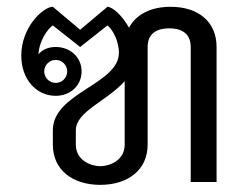

<svg xmlns="http://www.w3.org/2000/svg" viewBox="-20 -528 723 557"><path d="M141.7 -354.2C160 -354.2 175 -339.2 175 -320.8C175 -302.5 160 -287.5 141.7 -287.5C123.3 -287.5 108.3 -302.5 108.3 -320.8C108.3 -339.2 123.3 -354.2 141.7 -354.2ZM141.7 -391.7C120 -391.7 103.3 -384.2 91.7 -370.8C93.3 -409.2 119.2 -445.8 133.3 -454.2L212.5 -391.7L291.7 -454.2C305 -445 325 -410 325 -375C325 -283.3 133.3 -259.2 133.3 -150V-108.3C133.3 -34.2 191.7 8.3 270.8 8.3C350 8.3 408.3 -34.2 408.3 -108.3V-391.7C408.3 -437.5 444.2 -445.8 470.8 -445.8C497.5 -445.8 533.3 -437.5 533.3 -391.7V0H608.3V-391.7C608.3 -465.8 554.2 -508.3 475 -508.3C418.3 -508.3 375 -486.7 354.2 -447.5C335 -483.3 305.8 -508.3 291.7 -508.3L212.5 -441.7L133.3 -508.3C105.8 -508.3 41.7 -450 41.7 -366.7C41.7 -298.3 85 -250 141.7 -250C183.3 -250 216.7 -279.2 216.7 -320.8C216.7 -362.5 183.3 -391.7 141.7 -391.7ZM341.7 -292.5V-108.3C341.7 -62.5 297.5 -45.8 270.8 -45.8C244.2 -45.8 200 -62.5 200 -108.3V-150C200 -205 290.8 -235 341.7 -292.5Z"/></svg>

Font: BoonHome
Style: Book
Weight: 400
Designer: Sungsit Sawaiwan
Foundry: Sungsit Sawaiwan
Version: Version 0.2